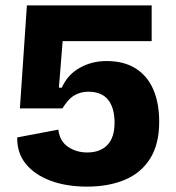

<svg xmlns="http://www.w3.org/2000/svg" viewBox="-20 -680 655 714"><path d="M304 14Q227 14 168 -8Q109 -30 76 -70.5Q43 -111 44 -169L197 -198Q202 -155 233 -134Q264 -113 304 -113Q353 -113 379.5 -141Q406 -169 406 -224Q406 -251 400 -272.5Q394 -294 382 -309Q370 -324 351.5 -331.5Q333 -339 308 -339Q294 -339 281 -335.5Q268 -332 256 -325Q244 -318 233.5 -306Q223 -294 212 -277H54L80 -660H544V-527H213L199 -354H210Q231 -402 276 -427.5Q321 -453 376 -453Q441 -453 484.5 -425.5Q528 -398 550 -347.5Q572 -297 572 -227Q572 -144 538.5 -90.5Q505 -37 444.5 -11.5Q384 14 304 14Z"/></svg>

Font: Bricolage Grotesque ExtraBold
Style: Regular
Weight: 800
Designer: Mathieu Triay
Foundry: Atelier Triay
Version: Version 1.001;gftools[0.9.33.dev8+g029e19f]